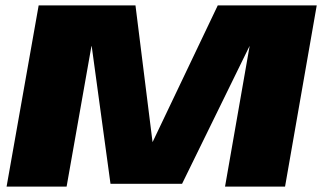

<svg xmlns="http://www.w3.org/2000/svg" viewBox="-20 -695 1210 715"><path d="M4.5 0H228L320.5 -523H321.5L391.5 -10.5H658L909 -523H909.5L818 0H1041.5L1159.5 -675H791L548.5 -166.5H548L484.5 -675H124Z"/></svg>

Font: Anybody Expanded ExtraBold
Style: Italic
Weight: 800
Width: 7
Italic angle: -10°
Version: Version 1.113;gftools[0.9.25]